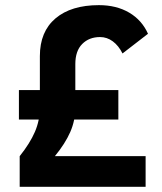

<svg xmlns="http://www.w3.org/2000/svg" viewBox="-20 -723 626 743"><path d="M56.2 0V-118.7Q95.7 -168 115 -212.6Q134.3 -257.3 134.3 -306.2V-505.9Q134.3 -600.6 194.8 -651.9Q255.4 -703.1 362.8 -703.1Q430.7 -703.1 480 -674.1Q529.3 -645 552.7 -592.3L454.1 -516.1Q439 -546.4 416.5 -563Q394 -579.6 367.2 -579.6Q324.7 -579.6 298.1 -552.7Q271.5 -525.9 271.5 -475.1V-306.2Q271.5 -257.3 252 -212.4Q232.4 -167.5 192.4 -118.7L208.5 0ZM93.8 0V-118.7H543.5V0ZM53.2 -260.3V-374.5H438V-260.3Z"/></svg>

Font: Cascadia Mono
Style: Regular
Weight: 400
Monospace: yes
Designer: Aaron Bell
Foundry: Saja Typeworks
Version: Version 2404.023